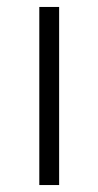

<svg xmlns="http://www.w3.org/2000/svg" viewBox="-20 -532 283 552"><path d="M150 0H93V-512H150Z"/></svg>

Font: IBM Plex Sans Light
Style: Regular
Weight: 300
Designer: Mike Abbink, Paul van der Laan, Pieter van Rosmalen
Foundry: Bold Monday
Version: Version 3.201